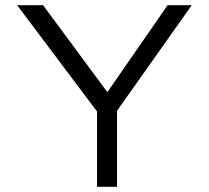

<svg xmlns="http://www.w3.org/2000/svg" viewBox="-20 -720 805 740"><path d="M354 0V-331L364 -277L46 -700H146L404 -351L385 -352L626 -700H719L419 -276L431 -339V0Z"/></svg>

Font: Lexend Exa Light
Style: Regular
Weight: 300
Designer: Bonnie Shaver-Troup, Thomas Jockin
Foundry: Lexend
Version: Version 1.007